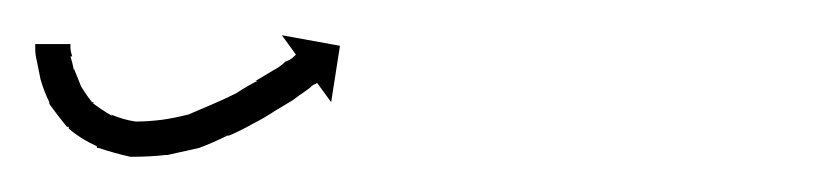

<svg xmlns="http://www.w3.org/2000/svg" viewBox="-34 -75 462 109"><path d="M6 -48Q6 -48 6 -48Q6 -48 6 -48Q6 -48 6 -48Q6 -48 6 -48Q6 -46 7 -43Q7 -43 7 -43Q7 -43 7 -43Q7 -43 6.5 -43Q6 -43 6 -43Q7 -40 8 -35Q8 -35 8 -35Q8 -35 8 -35Q8 -35 8 -35.5Q8 -36 8 -36Q10 -31 12 -26Q12 -26 12 -26Q12 -26 12 -26Q12 -26 12 -26Q12 -26 12 -26Q15 -21 19 -16Q19 -16 19 -16.5Q19 -17 19 -17Q19 -17 18.5 -17Q18 -17 18 -17Q23 -13 30 -9Q30 -9 29 -10Q29 -10 29 -10Q36 -7 43 -6Q43 -6 43 -6Q43 -6 43 -6Q43 -6 43 -6Q43 -6 43 -6Q50 -6 58 -7Q58 -7 58 -7Q58 -7 58 -7Q58 -7 58 -7Q58 -7 58 -7Q65 -8 73 -10Q73 -10 73 -10Q73 -10 73 -10Q73 -10 73 -10Q73 -10 73 -10Q80 -13 87 -16Q87 -16 87 -16Q87 -16 87 -16Q87 -16 87 -16Q87 -16 87 -16Q94 -19 100 -22Q100 -22 100 -22Q100 -22 100 -22Q100 -22 100 -22Q100 -22 100 -22Q106 -26 112 -29Q112 -29 112 -29Q112 -29 112 -29Q112 -29 111.5 -29Q111 -29 111 -29Q116 -32 121 -35Q121 -35 121 -35Q121 -35 121 -35Q121 -35 121 -35Q121 -35 121 -35Q125 -37 128 -40Q128 -40 128 -40Q128 -40 128 -40Q128 -40 128 -40Q128 -40 128 -40Q131 -41 133 -43Q133 -43 134 -44L126 -55L159 -49L154 -17L146 -28Q145 -27 144 -27Q142 -25 139 -23Q139 -23 139 -23Q139 -23 139 -23Q139 -23 139 -23Q139 -23 139 -23Q136 -21 132 -18Q132 -18 132 -18Q132 -18 132 -18Q132 -18 132 -18Q132 -18 132 -18Q127 -15 122 -12Q122 -12 122 -12Q122 -12 122 -12Q122 -12 122 -12Q122 -12 122 -12Q116 -8 110 -5Q110 -5 110 -5Q110 -5 110 -5Q110 -5 110 -5Q110 -5 110 -5Q103 -1 96 2Q96 2 95.5 2Q95 2 95 2Q95 2 95 2Q95 2 95 2Q87 6 79 9Q79 9 79 9Q79 9 79 9Q79 9 79 9Q79 9 79 9Q70 11 61 13Q61 13 61 13Q61 13 61 13Q61 13 60.5 13Q60 13 60 13Q51 14 41 14Q41 14 41 14Q41 14 41 14Q41 14 40.5 14Q40 14 40 14Q31 12 22 9Q22 9 21 9Q21 8 21 8Q12 4 5 -2Q5 -2 5 -2Q5 -2 5 -3Q5 -3 4.5 -3Q4 -3 4 -3Q-1 -9 -6 -16Q-6 -16 -6 -16.5Q-6 -17 -6 -17Q-6 -17 -6 -17Q-6 -17 -6 -17Q-9 -23 -11 -30Q-11 -30 -11 -30Q-11 -30 -11 -30Q-11 -30 -11 -30Q-11 -30 -11 -30Q-12 -35 -13 -40Q-13 -40 -13 -40Q-13 -40 -13 -40Q-13 -40 -13 -40Q-13 -40 -13 -40Q-14 -44 -14 -47Q-14 -47 -14 -47Q-14 -47 -14 -47Q-14 -47 -14 -47Q-14 -47 -14 -47Q-14 -49 -14 -50H6Q6 -49 6 -48Z"/></svg>

Font: FRB American Cursive Just Arrows Thin
Style: Italic
Weight: 100
Italic angle: -25°
Version: Version 2.0;Modular Font Editor K font №1